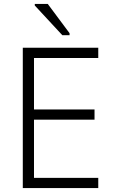

<svg xmlns="http://www.w3.org/2000/svg" viewBox="-20 -957 603 977"><path d="M96 0V-714H480V-662H153V-400H461V-348H153V-52H480V0ZM297 -778 157 -929V-937H223L334 -788V-778Z"/></svg>

Font: Noto Sans Mono SemiCondensed Light
Style: Regular
Weight: 300
Width: 4
Designer: Monotype Design Team
Foundry: Monotype Imaging Inc.
Version: Version 2.014; ttfautohint (v1.8.4.7-5d5b)